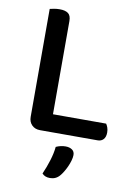

<svg xmlns="http://www.w3.org/2000/svg" viewBox="-93 -675 689 964"><g transform="rotate(10 252.0 -192.5)"><path d="M140 1Q114 1 98 -15Q82 -31 82 -57V-607Q90 -609 103.5 -611.5Q117 -614 132 -614Q161 -614 175.5 -603Q190 -592 190 -564V-89H461Q466 -82 470 -71Q474 -60 474 -46Q474 -23 463 -11Q452 1 434 1ZM279 207Q260 229 230 229Q204 229 190 213Q206 177 217.5 139.5Q229 102 232 70Q256 59 281 59Q301 59 314 68Q327 77 327 95Q327 107 322.5 123Q318 139 311 154.5Q304 170 295.5 184Q287 198 279 207Z"/></g></svg>

Font: Baloo Tammudu 2 Medium
Style: Regular
Weight: 500
Designer: Maithili Shingre, Omkar Shende and Ek Type
Foundry: Ek Type
Version: Version 1.640;hotconv 1.0.111;makeotfexe 2.5.65597; ttfautoh